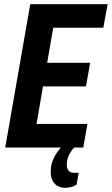

<svg xmlns="http://www.w3.org/2000/svg" viewBox="-20 -707 536 920"><path d="M5 0 125 -687H496L475 -574H235L206 -406H412L392 -293H186L155 -113H399L379 0ZM292 193Q273 193 257.5 185Q242 177 232.5 160Q223 143 223 117Q223 87 232 64Q241 41 254.5 21.5Q268 2 284 -12H346L345 -8Q327 5 313.5 30Q300 55 300 82Q300 100 308.5 110.5Q317 121 334 121H357L347 178Q334 186 319 189.5Q304 193 292 193Z"/></svg>

Font: Archivo ExtraCondensed
Style: Bold Italic
Weight: 700
Width: 2
Italic angle: -10°
Designer: Hector Gatti
Foundry: Omnibus-Type
Version: Version 2.001